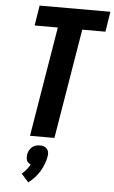

<svg xmlns="http://www.w3.org/2000/svg" viewBox="-64 -777 643 1081"><g transform="rotate(5 257.5 -236.5)"><path d="M125 0 228 -621H97L115 -735H515L497 -621H366L263 0ZM138 262 97 216Q111 205 122.5 191Q134 177 143 161Q136 158 129.5 152.5Q123 147 120.5 140Q118 133 117.5 124.5Q117 116 118 107Q120 95 125.5 84Q131 73 140.5 64.5Q150 56 162 52.5Q174 49 186 49Q198 49 208 52.5Q218 56 225.5 64.5Q233 73 234.5 84Q236 95 234 107Q230 129 222 150.5Q214 172 202 192Q190 212 174 229.5Q158 247 138 262Z"/></g></svg>

Font: Iosevka Heavy Oblique
Style: Regular
Weight: 900
Italic angle: -9°
Monospace: yes
Designer: Belleve Invis
Foundry: Belleve Invis
Version: Version 32.5.0; ttfautohint (v1.8.4)